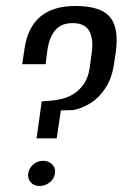

<svg xmlns="http://www.w3.org/2000/svg" viewBox="-20 -614 424 640"><path d="M102 -153 119 -276Q135 -277 150.5 -278.5Q166 -280 179 -283Q199 -286 220.5 -298Q242 -310 258 -332Q274 -354 279 -388L286 -440Q292 -484 277.5 -510.5Q263 -537 222 -537Q184 -537 164 -513Q144 -489 138 -447L132 -400H54L62 -453Q83 -594 231 -594Q315 -594 346 -558Q377 -522 366 -440L359 -395Q352 -351 330.5 -319Q309 -287 280.5 -269.5Q252 -252 223 -247Q213 -247 203.5 -246.5Q194 -246 183 -246L169 -153ZM112 6Q93 6 82.5 -6Q72 -18 74 -36Q77 -54 91 -66Q105 -78 124 -78Q142 -78 154 -66Q166 -54 163 -36Q161 -18 145.5 -6Q130 6 112 6Z"/></svg>

Font: Alumni Sans Thin Medium
Style: Italic
Weight: 500
Italic angle: -8°
Version: Version 1.016